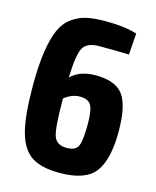

<svg xmlns="http://www.w3.org/2000/svg" viewBox="-109 -777 704 865"><g transform="rotate(15 243.5 -345.0)"><path d="M296 -455Q390 -455 425.5 -405.5Q461 -356 461 -236Q461 -107 417 -47.5Q373 12 251 12Q165 12 119.5 -18.5Q74 -49 54 -123Q34 -197 34 -338Q34 -432 44 -497Q54 -562 72 -602Q90 -642 122 -664.5Q154 -687 189.5 -694.5Q225 -702 278 -702Q365 -702 423 -684L416 -584Q371 -586 278 -586Q221 -586 202.5 -554Q184 -522 181 -414Q222 -455 296 -455ZM253 -105Q296 -105 307 -132Q318 -159 318 -233Q318 -298 304.5 -321Q291 -344 251 -344Q216 -344 180 -316Q180 -182 192.5 -143.5Q205 -105 253 -105Z"/></g></svg>

Font: exo2condensed_b
Style: Bold
Weight: 700
Width: 3
Designer: Natanael Gama
Version: Version 1.001;PS 001.001;hotconv 1.0.70;makeotf.lib2.5.58329